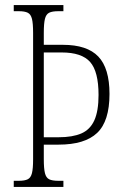

<svg xmlns="http://www.w3.org/2000/svg" viewBox="-20 -734 485 754"><path d="M34 0V-24H54Q77 -24 89 -30Q101 -36 105.5 -54Q110 -72 110 -108V-605Q110 -642 105.5 -660Q101 -678 89 -684Q77 -690 54 -690H34V-714H229V-690H209Q185 -690 173 -684Q161 -678 156.5 -660Q152 -642 152 -605V-558H227Q322 -558 366 -512Q410 -466 410 -365Q410 -258 361.5 -212Q313 -166 210 -166H152V-109Q152 -72 156.5 -54Q161 -36 173 -30Q185 -24 209 -24H229V0ZM210 -195Q265 -195 299.5 -210Q334 -225 350.5 -261.5Q367 -298 367 -361Q367 -453 334 -490.5Q301 -528 222 -528H152V-195Z"/></svg>

Font: Noto Serif Ethiopic ExtraCondensed ExtraLight
Style: Regular
Weight: 200
Width: 2
Designer: Monotype Design Team
Foundry: Monotype Imaging Inc.
Version: Version 2.102; ttfautohint (v1.8.4.7-5d5b)